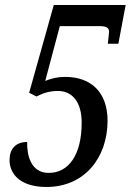

<svg xmlns="http://www.w3.org/2000/svg" viewBox="-20 -734 520 764"><path d="M165 10C316 10 408 -106 408 -254C408 -366 343 -428 240 -428C203 -428 178 -419 160 -412L218 -630H377C406 -630 414 -621 414 -608C414 -602 411 -579 409 -560H451L480 -714H194L96 -365L125 -350C147 -361 172 -372 211 -372C266 -372 305 -330 305 -246C305 -116 252 -46 174 -46C102 -46 87 -117 88 -169C40 -169 18 -139 18 -97C18 -43 59 10 165 10Z"/></svg>

Font: Noto Serif Tamil ExtraCondensed Medium
Style: Italic
Weight: 500
Width: 2
Italic angle: -12°
Designer: Indian Type Foundry, Tom Grace, and the Monotype Design Team
Foundry: Monotype Imaging Inc.
Version: Version 2.003